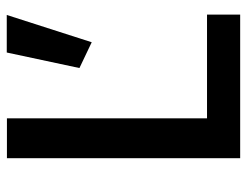

<svg xmlns="http://www.w3.org/2000/svg" viewBox="-102 -636 738 574"><g transform="rotate(-90 267.0 -349.0)"><path d="M200.2 -99.1V-697.3H81.1V0H510.3V-99.1ZM350.6 -480.5 427.7 -443.8 509.3 -697.8H397Z"/></g></svg>

Font: Estedad SemiBold
Style: Regular
Weight: 600
Designer: Amin Abedi
Version: Version 7.3